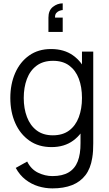

<svg xmlns="http://www.w3.org/2000/svg" viewBox="-20 -840 632 1116"><path d="M344.5 -820.5V-781.5Q338.5 -781.5 327.5 -778Q316.5 -774.5 307.8 -765Q299 -755.5 300 -737.5H344.5V-654.5H261.5V-737.5Q261.5 -779.5 287.5 -800Q313.5 -820.5 344.5 -820.5ZM284.5 255Q243 255 202.8 242.8Q162.5 230.5 128.5 204.2Q94.5 178 71.5 136L138 99Q160.5 144 201.2 163.8Q242 183.5 284.5 183.5Q343 183.5 379.2 161.8Q415.5 140 432 97.5Q448.5 55 448 -8.5V-152.5H456.5V-540H522V-7.5Q522 15.5 520.8 36.8Q519.5 58 516 78.5Q506.5 139 476.8 178Q447 217 398.8 236Q350.5 255 284.5 255ZM279.5 15Q204 15 150.5 -22.8Q97 -60.5 68.5 -125Q40 -189.5 40 -270.5Q40 -351 68.2 -415.5Q96.5 -480 149.5 -517.5Q202.5 -555 276.5 -555Q352.5 -555 404.5 -518Q456.5 -481 483.2 -416.8Q510 -352.5 510 -270.5Q510 -190 483.5 -125.2Q457 -60.5 405.5 -22.8Q354 15 279.5 15ZM287 -53.5Q344.5 -53.5 382 -81.5Q419.5 -109.5 438 -158.8Q456.5 -208 456.5 -270.5Q456.5 -334 438 -382.8Q419.5 -431.5 382.2 -459Q345 -486.5 288.5 -486.5Q230.5 -486.5 192.5 -458Q154.5 -429.5 136.2 -380.5Q118 -331.5 118 -270.5Q118 -209 136.8 -159.8Q155.5 -110.5 193 -82Q230.5 -53.5 287 -53.5Z"/></svg>

Font: Manrope ExtraLight
Style: Regular
Weight: 400
Version: Version 4.504